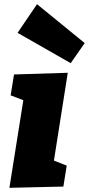

<svg xmlns="http://www.w3.org/2000/svg" viewBox="-20 -892 425 918"><path d="M25 6 106 -504 175 -381 31 -436 47 -536 304 -544 223 -30 155 -157 299 -100 283 0ZM157 -872 385 -686 318 -590 64 -735Z"/></svg>

Font: Bitter Thin Black
Style: Italic
Weight: 900
Italic angle: -9°
Version: Version 3.020